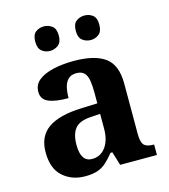

<svg xmlns="http://www.w3.org/2000/svg" viewBox="-113 -839 824 938"><g transform="rotate(-15 299.5 -370.0)"><path d="M202 10Q136 10 90.5 -30Q45 -70 45 -153Q45 -234 101 -273Q157 -312 269 -316L351 -319V-374Q351 -408 347 -433.5Q343 -459 330 -473.5Q317 -488 289 -488Q264 -488 249 -474Q234 -460 228 -435.5Q222 -411 222 -380Q155 -380 121 -395Q87 -410 87 -447Q87 -484 115 -506Q143 -528 190 -538.5Q237 -549 293 -549Q398 -549 450.5 -511Q503 -473 503 -379V-124Q503 -83 516 -68Q529 -53 563 -53H567V0H381L360 -69H351Q329 -42 309.5 -24.5Q290 -7 265 1.5Q240 10 202 10ZM257 -63Q300 -63 325.5 -98Q351 -133 351 -191V-266L306 -263Q246 -260 223 -231.5Q200 -203 200 -149Q200 -63 257 -63ZM401 -626Q377 -626 359 -640Q341 -654 341 -688Q341 -723 359 -736.5Q377 -750 401 -750Q424 -750 442 -736.5Q460 -723 460 -688Q460 -654 442 -640Q424 -626 401 -626ZM195 -626Q172 -626 154 -640Q136 -654 136 -688Q136 -723 154 -736.5Q172 -750 195 -750Q218 -750 236.5 -736.5Q255 -723 255 -688Q255 -654 236.5 -640Q218 -626 195 -626Z"/></g></svg>

Font: Noto Serif Vithkuqi
Style: Bold
Weight: 700
Version: Version 1.005